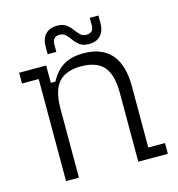

<svg xmlns="http://www.w3.org/2000/svg" viewBox="-104 -788 812 878"><g transform="rotate(-15 301.5 -348.5)"><path d="M101 0V-483H22V-534H150V-452H172Q196 -499 234 -521.5Q272 -544 328 -544Q415 -544 459.5 -493Q504 -442 504 -341V-51H583V0H443V-327Q443 -412 409.5 -450.5Q376 -489 303 -489Q230 -489 196 -450.5Q162 -412 162 -327V0ZM366 -578Q338 -578 322.5 -589.5Q307 -601 296.5 -616Q286 -631 274.5 -642.5Q263 -654 245 -654Q211 -654 211 -616V-582H170V-618Q170 -655 189.5 -676Q209 -697 244 -697Q272 -697 287.5 -685.5Q303 -674 313.5 -659.5Q324 -645 335.5 -633.5Q347 -622 365 -622Q399 -622 399 -659V-693H440V-657Q440 -620 420.5 -599Q401 -578 366 -578Z"/></g></svg>

Font: Mozilla Headline ExtraLight
Style: Regular
Weight: 200
Designer: Studio DRAMA
Foundry: Studio DRAMA
Version: Version 1.000